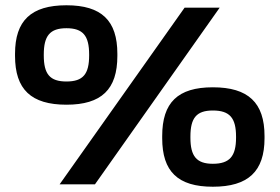

<svg xmlns="http://www.w3.org/2000/svg" viewBox="-20 -699 1060 728"><path d="M595 -183V-175C595 -49 654 9 787 9C921 9 983 -49 983 -175V-183C983 -310 921 -368 787 -368C654 -368 595 -310 595 -183ZM37 -487C37 -360 98 -302 232 -302C365 -302 425 -360 425 -487V-495C425 -621 365 -679 232 -679C98 -679 37 -621 37 -495ZM146 -489V-492C146 -563 169 -592 232 -592C295 -592 318 -563 318 -492V-489C318 -418 295 -390 232 -390C169 -390 146 -418 146 -489ZM206 0H340L813 -670H680ZM702 -177V-181C702 -252 725 -280 787 -280C851 -280 875 -252 875 -181V-177C875 -107 851 -78 787 -78C725 -78 702 -107 702 -177Z"/></svg>

Font: LT Wave Bold
Style: Regular
Weight: 700
Designer: Daniel Lyons
Version: Version 2.5 (Glyphs App)